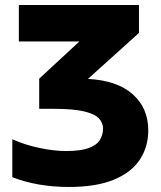

<svg xmlns="http://www.w3.org/2000/svg" viewBox="-20 -734 640 764"><path d="M254 10Q191 10 134 0Q77 -10 29 -29V-180Q80 -157 138 -145Q196 -133 242 -133Q300 -133 332 -144.5Q364 -156 377 -176.5Q390 -197 390 -222Q390 -246 373 -263.5Q356 -281 313.5 -291Q271 -301 193 -301H136V-421L296 -569H55V-714H533V-603L330 -420Q446 -414 508 -359Q570 -304 570 -215Q570 -150 536.5 -99Q503 -48 433 -19Q363 10 254 10Z"/></svg>

Font: Noto Sans Mono Black
Style: Regular
Weight: 900
Designer: Monotype Design Team
Foundry: Monotype Imaging Inc.
Version: Version 2.014